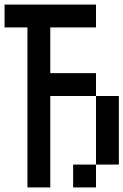

<svg xmlns="http://www.w3.org/2000/svg" viewBox="-20 -920 540 840"><path d="M0 -800V-900H400V-800H200V-600H400V-500H200V-100H100V-800ZM300 -100V-200H400V-100ZM400 -200V-500H500V-200Z"/></svg>

Font: GalmuriMono9 Regular
Style: Regular
Weight: 400
Designer: Lee Minseo (quiple)
Version: Version 2.399;hotconv 1.1.1;makeotfexe 2.6.0 DEVELOPMENT